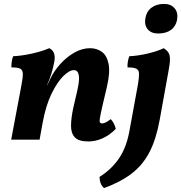

<svg xmlns="http://www.w3.org/2000/svg" viewBox="-20 -713 925 980"><path d="M37 0 89 -276Q97 -317 96.5 -336.5Q96 -356 83 -362.5Q70 -369 38 -369Q38 -383 40 -398.5Q42 -414 47 -426Q91 -428 143 -439.5Q195 -451 231 -467Q265 -452 258 -402Q251 -365 242.5 -337.5Q234 -310 220 -278V-276L237 -311Q255 -350 287.5 -386Q320 -422 359.5 -444.5Q399 -467 440 -467Q473 -467 499 -449Q525 -431 534 -388Q543 -345 526 -271L502 -169Q493 -129 490 -110.5Q487 -92 490.5 -87.5Q494 -83 501 -83Q518 -83 545 -105Q554 -96 561 -82.5Q568 -69 571 -55Q538 -22 502.5 -6.5Q467 9 431 9Q381 9 361.5 -12.5Q342 -34 342.5 -72.5Q343 -111 354 -162L375 -253Q387 -306 382 -330.5Q377 -355 357 -355Q334 -355 303 -324.5Q272 -294 243 -234.5Q214 -175 198 -88L182 0ZM511 247Q489 228 488 190Q549 152 588 94.5Q627 37 642 -52L685 -287Q690 -320 689.5 -338Q689 -356 675.5 -362.5Q662 -369 631 -369Q630 -383 632.5 -398Q635 -413 640 -426Q684 -428 733 -439.5Q782 -451 816 -467Q831 -457 839 -445.5Q847 -434 847.5 -412.5Q848 -391 840 -350L795 -101Q777 -2 743 63.5Q709 129 652.5 172.5Q596 216 511 247ZM787 -542Q752 -542 734 -563.5Q716 -585 722 -620Q728 -655 753.5 -674Q779 -693 818 -693Q852 -693 871 -671Q890 -649 884 -613Q878 -579 853 -560.5Q828 -542 787 -542Z"/></svg>

Font: Vollkorn
Style: Bold Italic
Weight: 700
Italic angle: -11°
Designer: Friedrich Althausen
Foundry: Friedrich Althausen
Version: Version 5.000; ttfautohint (v1.8.3)